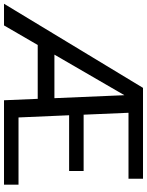

<svg xmlns="http://www.w3.org/2000/svg" viewBox="88 -846 751 982"><g transform="rotate(90 464.0 -355.5)"><path d="M918 -74.2V0H486.3L479 -172.4H203.6L103.5 0H-7.3L422.9 -710.9H887.7V-636.7H550.3L560.1 -407.2H848.1V-333H563L574.2 -74.2ZM252.9 -257.8H475.6L460.4 -615.7Z"/></g></svg>

Font: Roboto21382017
Style: Regular
Weight: 400
Designer: Christian Robertson
Foundry: Google
Version: Version 2.138; 2017